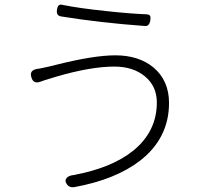

<svg xmlns="http://www.w3.org/2000/svg" viewBox="-20 -774 854 819"><path d="M264 10Q255 -4 264 -14.5Q273 -25 292 -27Q456 -57 548 -131Q649 -213 649 -337Q649 -406 598.5 -448Q548 -490 468 -490Q367 -490 220 -447Q204 -442 197 -440Q172 -433 151 -425Q122 -415 114 -444Q104 -474 138 -480Q148 -481 170 -486Q179 -488 184 -489Q194 -491 217 -497Q379 -538 472 -538Q572 -538 635 -486Q701 -430 701 -335Q701 -185 578 -89Q473 -8 298 24Q275 28 264 10ZM599 -663Q406 -677 240 -704Q219 -708 223 -732Q225 -746 230.5 -751Q236 -756 248 -753Q316 -739 431 -727Q530 -716 605 -713Q618 -712 621 -705Q623 -700 621 -685Q616 -662 599 -663Z"/></svg>

Font: GenSenRounded TW L
Style: Regular
Weight: 300
Version: Version 1.501;PS 1;hotconv 16.6.51;makeotf.lib2.5.65220